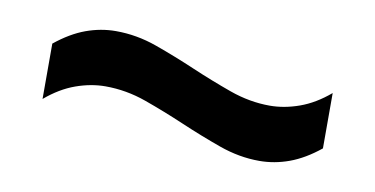

<svg xmlns="http://www.w3.org/2000/svg" viewBox="-32 -511 514 263"><g transform="rotate(10 225.0 -379.5)"><path d="M337 -309Q309 -309 281 -319Q253 -329 225 -341Q197 -353 169 -363Q141 -373 112 -373Q92 -373 71 -365.5Q50 -358 30 -341V-418Q51 -435 71.5 -442.5Q92 -450 113 -450Q142 -450 170 -440Q198 -430 226 -418Q254 -406 282 -396Q310 -386 338 -386Q358 -386 379 -393.5Q400 -401 420 -418V-341Q399 -324 378.5 -316.5Q358 -309 337 -309Z"/></g></svg>

Font: Protest Guerrilla
Style: Regular
Weight: 400
Designer: Octavio Pardo
Foundry: Ashler Design
Version: Version 2.005; ttfautohint (v1.8.4.7-5d5b)